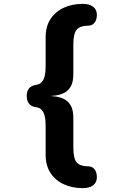

<svg xmlns="http://www.w3.org/2000/svg" viewBox="-20 -799 659 995"><path d="M437 63Q457 63 469.5 77.8Q482 92.5 482 119.5Q482 146.5 462.8 161.2Q443.5 176 409.5 176Q354.5 176 310.8 156Q267 136 241.8 97.5Q216.5 59 216.5 3V-149.5Q216.5 -180 211 -200.2Q205.5 -220.5 194.2 -231.2Q183 -242 165.5 -243.5Q141 -247.5 129.8 -262.5Q118.5 -277.5 118.5 -302Q118.5 -326 129.8 -340.2Q141 -354.5 165.5 -359Q183 -361 194.2 -371.5Q205.5 -382 211 -402.5Q216.5 -423 216.5 -453.5V-605.5Q216.5 -662 241.8 -700.5Q267 -739 310.8 -759Q354.5 -779 409.5 -779Q443 -779 462.5 -764.2Q482 -749.5 482 -722.5Q482 -695.5 469.5 -680.8Q457 -666 437 -666Q397 -666 378.5 -646.5Q360 -627 360 -567V-414.5Q360 -374 346.8 -351Q333.5 -328 311.5 -317.2Q289.5 -306.5 263 -303.5Q236.5 -300.5 210.5 -300V-303Q236.5 -302.5 263 -299.5Q289.5 -296.5 311.5 -285.8Q333.5 -275 346.8 -252Q360 -229 360 -188.5V-36Q360 24.5 378.5 43.8Q397 63 437 63Z"/></svg>

Font: Sono Monospace
Style: Bold
Weight: 700
Designer: Tyler Finck
Foundry: Tyler Finck
Version: Version 2.112